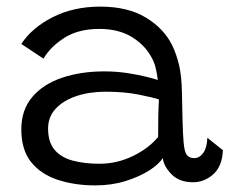

<svg xmlns="http://www.w3.org/2000/svg" viewBox="-20 -550 694 581"><path d="M268.5 11Q206 11 155 -5.8Q104 -22.5 74.2 -59.5Q44.5 -96.5 44.5 -158.5Q44.5 -217 77.2 -256Q110 -295 167 -314.5Q224 -334 296.5 -334Q332 -334 366 -328.8Q400 -323.5 424.8 -317.2Q449.5 -311 457.5 -308Q455.5 -326 451.2 -343.8Q447 -361.5 439 -375.5Q419 -413.5 379 -438Q339 -462.5 280.5 -462.5Q217.5 -462.5 175.2 -435.8Q133 -409 111.5 -372.5L44.5 -417Q76.5 -466 139.5 -498Q202.5 -530 283.5 -530Q366.5 -530 421.5 -496.8Q476.5 -463.5 501.5 -412Q514.5 -384.5 522 -352.5Q529.5 -320.5 530.5 -271.5Q531.5 -217 532.5 -180.8Q533.5 -144.5 535.5 -120.5Q538 -89.5 545.8 -80.5Q553.5 -71.5 567.5 -71.5Q584 -71.5 595.2 -87.5Q606.5 -103.5 607.5 -133L654.5 -95.5Q652.5 -47 625.5 -22.8Q598.5 1.5 564 1.5Q523 1.5 499.2 -22.5Q475.5 -46.5 472.5 -72Q461.5 -53.5 432 -34.5Q402.5 -15.5 360.2 -2.2Q318 11 268.5 11ZM281 -54.5Q334 -54.5 382 -77.8Q430 -101 458.5 -135.5Q458.5 -171.5 459 -198.5Q459.5 -225.5 461 -249Q445.5 -254.5 401 -263.5Q356.5 -272.5 299.5 -272.5Q250 -272.5 210.5 -259Q171 -245.5 148.2 -220.8Q125.5 -196 125.5 -161.5Q125.5 -119.5 145.5 -96.2Q165.5 -73 200.8 -63.8Q236 -54.5 281 -54.5Z"/></svg>

Font: Grandstander Light
Style: Regular
Weight: 300
Designer: Tyler Finck
Foundry: Etcetera Type Co
Version: Version 1.200; ttfautohint (v1.8.3)